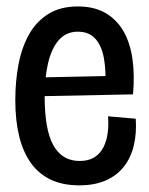

<svg xmlns="http://www.w3.org/2000/svg" viewBox="-20 -554 456 586"><path d="M222.3 11.7Q171.3 11.7 134.7 -5.8Q98 -23.3 74.2 -56.7Q50.3 -90 38.5 -138.2Q26.7 -186.3 26.7 -248.3Q26.7 -307.3 36.8 -359.2Q47 -411 69.3 -450.2Q91.7 -489.3 128.2 -511.8Q164.7 -534.3 217.7 -534.3Q267.3 -534.3 301.7 -514.5Q336 -494.7 356.7 -459Q377.3 -423.3 384.3 -373.8Q391.3 -324.3 386 -266L85.3 -260V-317.3L320.3 -322.3L301.3 -282.3Q304.3 -336.3 297.3 -375.5Q290.3 -414.7 270.8 -436Q251.3 -457.3 217.7 -457.3Q181.7 -457.3 159.3 -431.5Q137 -405.7 126.7 -361.2Q116.3 -316.7 116.3 -260Q116.3 -157.3 143.2 -110Q170 -62.7 223 -62.7Q250.3 -62.7 268.2 -74Q286 -85.3 295.7 -104.5Q305.3 -123.7 308.7 -148.3Q312 -173 309.7 -199L394.3 -191.7Q397.3 -147.7 388.5 -110.3Q379.7 -73 358.3 -45.7Q337 -18.3 302.8 -3.3Q268.7 11.7 222.3 11.7Z"/></svg>

Font: Bricolage Grotesque 96pt ExtraBold SemiCondensed
Style: Regular
Weight: 800
Width: 4
Version: Version 1.001;gftools[0.9.33.dev8+g029e19f]